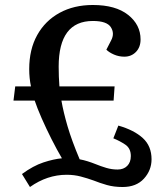

<svg xmlns="http://www.w3.org/2000/svg" viewBox="-20 -735 647 769"><path d="M68 -38Q113 -71 154 -84.5Q195 -98 228 -101Q208 -135 186.5 -177.5Q165 -220 147 -261Q129 -302 119 -332H34L41 -389H104Q97 -422 97 -458Q97 -537 129 -594.5Q161 -652 218.5 -683.5Q276 -715 352 -715Q443 -715 493 -675.5Q543 -636 543 -577Q543 -546 524.5 -527Q506 -508 478 -508Q456 -508 436.5 -516.5Q417 -525 406 -536L425 -573Q440 -601 424 -626Q408 -651 352 -651Q215 -651 215 -468Q215 -427 218 -389H439L435 -332H226Q234 -286 250.5 -229.5Q267 -173 299 -97Q315 -94 331 -89Q347 -84 362 -78Q384 -69 406 -62.5Q428 -56 451 -56Q475 -56 489.5 -70.5Q504 -85 504 -110Q504 -141 481.5 -156Q459 -171 434 -181L454 -232Q517 -214 552 -182Q587 -150 587 -97Q587 -53 556.5 -19.5Q526 14 471 14Q436 14 408 6Q380 -2 355 -12Q330 -21 303.5 -28Q277 -35 247 -35Q169 -35 100 14Z"/></svg>

Font: Literata 12pt Medium
Style: Italic
Weight: 500
Italic angle: -2°
Designer: Latin by Veronika Burian and Jose Scaglione. Greek by Irene Vlachou. Cyrillic by Vera Evstafieva
Foundry: TypeTogether
Version: Version 3.002